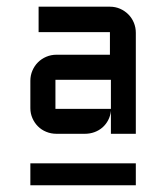

<svg xmlns="http://www.w3.org/2000/svg" viewBox="-20 -720 492 568"><path d="M69.8 -481Q69.8 -497.1 75.9 -511.2Q82 -525.4 92.3 -535.6Q102.5 -545.9 116.7 -552Q130.9 -558.1 147 -558.1H305.2V-625H94.2V-700.2H305.2Q321.3 -700.2 335.2 -694.1Q349.1 -688 359.6 -677.5Q370.1 -667 376 -652.8Q381.8 -638.7 381.8 -623V-324.2H308.1V-392.1Q306.6 -377 300 -364.5Q293.5 -352.1 283.2 -343Q272.9 -334 259.5 -329.1Q246.1 -324.2 231 -324.2H147Q130.9 -324.2 116.7 -330.1Q102.5 -335.9 92.3 -346.2Q82 -356.4 75.9 -370.4Q69.8 -384.3 69.8 -399.9ZM69.8 -236.8H381.8V-171.9H69.8ZM144 -397.9H308.1V-483.9H144Z"/></svg>

Font: Aldrich
Style: Regular
Weight: 400
Designer: Matthew Desmond
Foundry: Matthew Desmond
Version: Version 1.002 2011